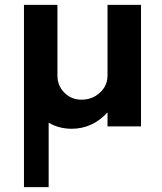

<svg xmlns="http://www.w3.org/2000/svg" viewBox="-20 -520 665 790"><path d="M422.4 -500H560.1V0H422.4V-57.6Q360.4 9.8 274.9 9.8Q222.7 9.8 180.2 -15.1V250H78.6V-500H216.3V-209Q216.3 -167.5 244.9 -138.7Q273.4 -109.9 314.9 -109.9Q359.9 -109.9 391.1 -138.7Q422.4 -167.5 422.4 -209Z"/></svg>

Font: Now Alt
Style: Bold
Weight: 700
Designer: Alfredo Marco Pradil
Foundry: Alfredo Marco Pradil
Version: Version 1.002;PS 001.002;hotconv 1.0.88;makeotf.lib2.5.64775